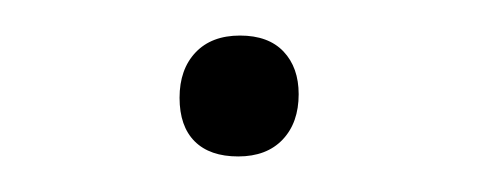

<svg xmlns="http://www.w3.org/2000/svg" viewBox="-20 -85 270 108"><path d="M148 -32Q148 -16 139 -6.5Q130 3 114 3Q98 3 89.5 -5.5Q81 -14 81 -30Q81 -46 90 -55.5Q99 -65 115 -65Q131 -65 139.5 -56Q148 -47 148 -32Z"/></svg>

Font: t
Style: Regular
Weight: 300
Designer: Juan Pablo del Peral
Foundry: Huerta Tipografica
Version: Version 2.004; ttfautohint (v1.8.1)